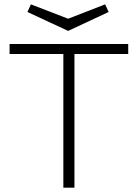

<svg xmlns="http://www.w3.org/2000/svg" viewBox="-20 -862 632 882"><path d="M271 0V-614H24V-660H569V-614H322V0ZM293 -720 106 -807 122 -842 293 -776 463 -842 479 -807Z"/></svg>

Font: Lil Grotesk Light
Style: Regular
Weight: 300
Designer: Bastien Sozeau
Foundry: NBR — Bastien Sozeau
Version: Version 3.003; ttfautohint (v1.8.4.7-5d5b);gftools[0.9.33]